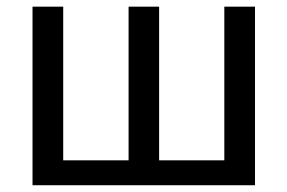

<svg xmlns="http://www.w3.org/2000/svg" viewBox="-20 -548 849 568"><path d="M167 -528.3V-73.7H360.4V-528.3H450.7V-73.7H643.6V-528.3H734.4V0H76.2V-528.3Z"/></svg>

Font: Roboto-o
Style: o-Regular
Weight: 400
Designer: Google
Version: Version 2.134; 2016; ttfautohint (v1.6)